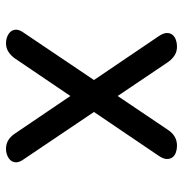

<svg xmlns="http://www.w3.org/2000/svg" viewBox="-5 -595 610 640"><g transform="rotate(90 300.0 -275.0)"><path d="M175 -20Q165 -6 152.5 2Q140 10 124 10Q113 10 102.5 6Q92 2 85.5 -5.5Q79 -13 79 -24Q79 -35 89 -49L413 -530Q423 -545 436 -552.5Q449 -560 466 -560Q477 -560 487.5 -556.5Q498 -553 504 -545.5Q510 -538 510 -526.5Q510 -515 500 -500ZM511 -49Q521 -35 521 -24Q521 -13 514.5 -5.5Q508 2 497.5 6Q487 10 476 10Q460 10 447.5 2.5Q435 -5 425 -20L100 -500Q90 -515 90 -526.5Q90 -538 96.5 -545.5Q103 -553 113.5 -556.5Q124 -560 135 -560Q152 -560 164.5 -552Q177 -544 187 -530Z"/></g></svg>

Font: Maple Mono
Style: Regular
Weight: 400
Monospace: yes
Designer: subframe7536
Version: Version 7.300